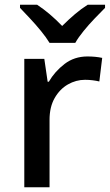

<svg xmlns="http://www.w3.org/2000/svg" viewBox="-20 -786 463 806"><path d="M347 -549Q381 -549 409 -543L397 -444Q385 -447 369 -449Q353 -451 337 -451Q299 -451 265 -431.5Q231 -412 209.5 -374.5Q188 -337 188 -283V0H82V-539H166L180 -443H185Q210 -486 251 -517.5Q292 -549 347 -549ZM188 -606Q174 -629 152 -656Q130 -683 106 -708.5Q82 -734 64 -753V-766H136Q189 -731 241 -677Q268 -704 294.5 -726.5Q321 -749 348 -766H421V-753Q402 -734 377.5 -708.5Q353 -683 331 -656Q309 -629 296 -606Z"/></svg>

Font: Noto Sans Lao Medium
Style: Regular
Weight: 500
Designer: Monotype Design Team
Foundry: Monotype Imaging Inc.
Version: Version 2.003; ttfautohint (v1.8.4.7-5d5b)